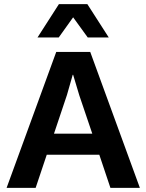

<svg xmlns="http://www.w3.org/2000/svg" viewBox="-20 -912 711 932"><path d="M335 -828 265 -730H162L266 -892H404L508 -730H406ZM516 0 462 -161H207L153 0H12L253 -660H418L659 0ZM242 -263H428L365 -449L335 -549H333L305 -451Z"/></svg>

Font: Elaine Sans SemiBold
Style: Regular
Weight: 600
Designer: Wei Huang
Foundry: Wei Huang
Version: Version 2.001;December 24, 2019;FontCreator 12.0.0.2547 64-b